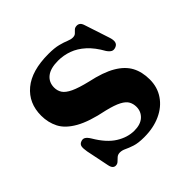

<svg xmlns="http://www.w3.org/2000/svg" viewBox="-133 -613 754 754"><g transform="rotate(-45 244.0 -236.0)"><path d="M254.5 -33Q289 -33 307.8 -50.2Q326.5 -67.5 326.5 -93.5Q326.5 -110 319.2 -123.5Q312 -137 291.2 -148Q270.5 -159 231 -168.5Q154 -184 111.8 -208Q69.5 -232 53.2 -263.8Q37 -295.5 37 -333.5Q37 -403 86.2 -444Q135.5 -485 228.5 -485Q262 -485 283.2 -479.5Q304.5 -474 318 -468.2Q331.5 -462.5 342 -462.5Q353 -462.5 358.8 -468.2Q364.5 -474 370.2 -479.5Q376 -485 386.5 -485Q394 -485 400 -480.2Q406 -475.5 410 -462L443 -361.5Q449 -344 446.8 -333Q444.5 -322 433 -317.5Q421.5 -313 413.2 -317.2Q405 -321.5 397 -333Q375 -372.5 349.2 -395.8Q323.5 -419 295.2 -429.2Q267 -439.5 236.5 -439.5Q194 -439.5 172.5 -422.2Q151 -405 151 -375.5Q151 -358 160 -344Q169 -330 193.8 -318.2Q218.5 -306.5 264.5 -295.5Q330 -281.5 368 -259.2Q406 -237 422.8 -205.8Q439.5 -174.5 439.5 -132.5Q439.5 -89.5 417.2 -56.8Q395 -24 355.2 -5.8Q315.5 12.5 263.5 12.5Q230.5 12.5 210.8 6Q191 -0.5 178.2 -6.8Q165.5 -13 153.5 -13Q142.5 -13 135.2 -6.8Q128 -0.5 121.5 6Q115 12.5 105.5 12.5Q98 12.5 92.8 7Q87.5 1.5 85 -11.5L65.5 -107Q62 -127 64.2 -136.8Q66.5 -146.5 77 -150.5Q88 -155 96.5 -149.8Q105 -144.5 113.5 -130.5Q144.5 -78 180.8 -55.5Q217 -33 254.5 -33Z"/></g></svg>

Font: Fraunces SemiBold
Style: Regular
Weight: 600
Version: Version 1.000;[b76b70a41]